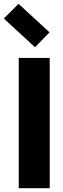

<svg xmlns="http://www.w3.org/2000/svg" viewBox="-47 -984 332 1004"><path d="M213 0H51V-681H213ZM136 -737 -27 -887 50 -964 212 -815Z"/></svg>

Font: Gabarito ExtraBold
Style: Regular
Weight: 800
Designer: Leandro Assis / Alvaro Franca / Felipe Casaprima
Foundry: Naipe Foundry
Version: Version 1.000